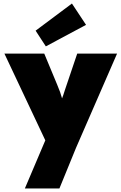

<svg xmlns="http://www.w3.org/2000/svg" viewBox="-20 -839 689 1089"><path d="M121 230 237 -43 5 -535H231L305 -357Q323 -315 332 -281Q336 -291 340 -303Q344 -315 348 -328L418 -535H644L411 0L317 230ZM240 -576 182 -665 388 -819 468 -698Z"/></svg>

Font: Lexend Black
Style: Regular
Weight: 900
Designer: Bonnie Shaver-Troup, Thomas Jockin
Foundry: Lexend
Version: Version 1.007; ttfautohint (v1.8.3)